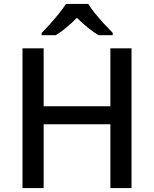

<svg xmlns="http://www.w3.org/2000/svg" viewBox="-20 -961 788 981"><path d="M652 0H544V-326H203V0H95V-714H203V-418H544V-714H652ZM431 -941Q444 -919 466.5 -891.5Q489 -864 513.5 -837.5Q538 -811 556 -793V-781H483Q457 -797 428.5 -820Q400 -843 373 -870Q319 -815 265 -781H193V-793Q212 -812 235.5 -838Q259 -864 281 -891.5Q303 -919 317 -941Z"/></svg>

Font: Noto Sans Medium
Style: Regular
Weight: 500
Designer: Monotype Design Team
Foundry: Monotype Imaging Inc.
Version: Version 2.007